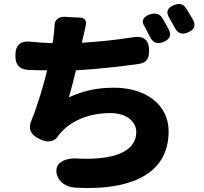

<svg xmlns="http://www.w3.org/2000/svg" viewBox="-20 -873 1020 961"><path d="M933 -796C926 -808 919 -820 912 -831C897 -854 878 -858 852 -848C817 -834 808 -813 829 -781C832 -774 836 -768 840 -761C845 -752 850 -743 855 -734C870 -705 891 -698 921 -711C952 -724 962 -744 946 -774C942 -781 937 -789 933 -796ZM676 21C771 -24 824 -102 824 -216C824 -348 711 -434 551 -434C471 -434 402 -421 325 -386C337 -427 349 -475 360 -521C467 -527 584 -540 674 -553C716 -559 727 -581 726 -624C725 -676 694 -696 643 -686C555 -672 468 -664 390 -659L393 -674C399 -698 404 -721 409 -745C415 -769 404 -784 380 -785L335 -787L303 -789C272 -790 252 -771 253 -744C252 -726 250 -707 247 -682L243 -657C210 -658 174 -660 137 -664C84 -671 57 -649 57 -595C57 -550 75 -527 120 -523C150 -522 182 -521 216 -521C196 -440 169 -348 137 -269C115 -220 144 -188 195 -170C223 -160 254 -165 270 -191C270 -192 271 -192 271 -193C326 -266 421 -307 532 -307C617 -307 662 -262 662 -212C662 -108 536 -73 383 -79C315 -86 247 -64 265 2C276 41 314 63 355 66C487 74 596 59 676 21ZM702 -743C710 -730 717 -715 724 -701L732 -686C747 -658 769 -651 798 -663C830 -676 840 -696 824 -727C820 -734 815 -742 811 -750C805 -762 798 -774 791 -785C776 -808 750 -809 725 -799C699 -789 686 -768 701 -745C701 -744 702 -744 702 -743Z"/></svg>

Font: GenSenRounded2 TW H
Style: Regular
Weight: 900
Version: Version 2.100;PS 2.1;hotconv 16.6.51;makeotf.lib2.5.65220 DE